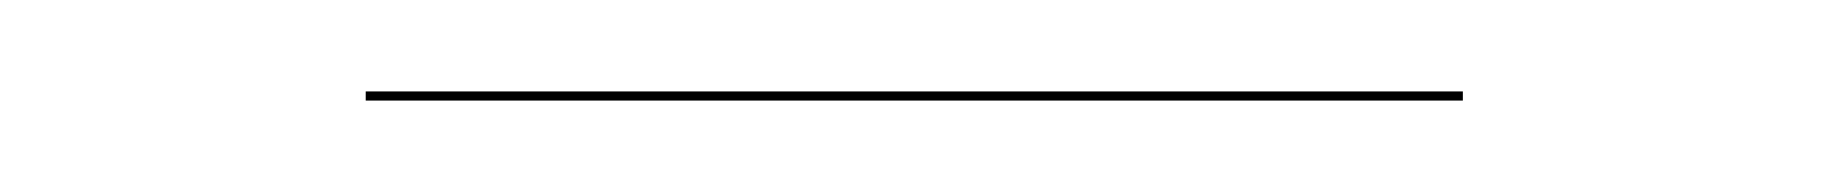

<svg xmlns="http://www.w3.org/2000/svg" viewBox="-20 -296 400 42"><path d="M60 -276H300V-274H60Z"/></svg>

Font: Bodoni* 96pt Fatface
Style: Regular
Weight: 900
Version: Version 2.3